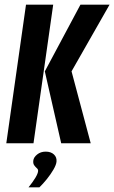

<svg xmlns="http://www.w3.org/2000/svg" viewBox="-20 -611 487 819"><path d="M241 0 171.2 -306.6 323.1 -591H447.3L285.2 -306.7L366.9 0ZM6.9 0 90.9 -591H206.9L122.9 0ZM101.6 188.2Q120.4 164.9 131.1 147Q141.8 129.1 142.5 118.7Q143.2 111.6 137.3 106.6Q131.4 101.5 126 94.1Q120.6 86.7 122 74.3Q123.3 60.1 138.4 48Q153.4 35.8 175 35.8Q197.4 35.8 210.2 48Q223 60.1 221 79Q219.6 92.5 207.9 112.6Q196.1 132.7 180 152.8Q163.8 172.9 148 188.2Z"/></svg>

Font: Alumni Sans Thin
Style: Italic
Weight: 100
Italic angle: -8°
Designer: Robert E. Leuschke
Foundry: Robert E. Leuschke
Version: Version 1.016